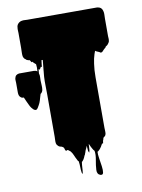

<svg xmlns="http://www.w3.org/2000/svg" viewBox="-107 -629 622 839"><g transform="rotate(-10 204.5 -210.0)"><path d="M275 50Q274 61 277 79.5Q280 98 282.5 116Q285 134 283 144.5Q281 155 270 152Q255 147 256 127.5Q257 108 261.5 84.5Q266 61 263 44L262 43Q258 39 255.5 34Q253 29 250 24L244 11H243Q242 20 242 29.5Q242 39 239 47Q239 49 237.5 45.5Q236 42 235 40Q234 34 234 28Q234 22 233 16Q231 23 227.5 29.5Q224 36 222 44Q222 45 221.5 45.5Q221 46 221 46Q220 49 219 52Q218 55 216 57Q215 61 213 64.5Q211 68 209 72Q208 73 208 73.5Q208 74 206 76Q204 80 200 82Q198 95 197.5 107.5Q197 120 195 133Q194 135 192.5 132Q191 129 191 128Q189 116 189 103.5Q189 91 187 78Q187 77 186.5 77Q186 77 186 76Q185 76 184.5 75.5Q184 75 184 75Q183 73 182 71Q181 69 180 67Q175 58 171 48Q167 38 160 29Q157 26 151 22Q151 21 150.5 21Q150 21 150 21Q147 19 144.5 21Q142 23 140 22Q137 20 136 15Q135 10 133 7Q131 5 129.5 4Q128 3 126 2Q122 0 119 0Q118 0 117.5 -0.5Q117 -1 116 -1Q109 -4 104 -12Q102 -16 102 -18Q101 -25 101.5 -32Q102 -39 102 -46V-234Q102 -254 101.5 -273.5Q101 -293 102 -312Q103 -318 103 -323.5Q103 -329 104 -334Q104 -332 104.5 -340.5Q105 -349 106.5 -360.5Q108 -372 108.5 -380.5Q109 -389 109 -386Q108 -387 106.5 -386.5Q105 -386 104 -387Q103 -386 103 -383Q102 -380 102 -376Q102 -372 101 -368Q101 -361 100 -357Q99 -356 98 -357.5Q97 -359 96 -359Q95 -358 92.5 -353Q90 -348 88 -347Q87 -347 85.5 -349Q84 -351 84 -349Q83 -344 82.5 -333Q82 -322 82 -315Q82 -308 80 -314Q76 -328 77.5 -343Q79 -358 77 -373Q73 -377 70 -379Q68 -381 66 -383Q64 -385 62 -387Q60 -385 60 -385Q59 -384 56 -390L53 -395Q52 -395 50.5 -395.5Q49 -396 47 -396L39 -399Q38 -401 36.5 -402Q35 -403 33 -404Q26 -411 25 -419Q24 -427 24.5 -436.5Q25 -446 25 -454V-521Q25 -526 24.5 -532.5Q24 -539 25 -544Q25 -555 32.5 -562.5Q40 -570 50 -571Q55 -572 61 -571.5Q67 -571 73 -571H381Q385 -571 391 -569Q392 -569 392.5 -568.5Q393 -568 394 -568Q402 -564 405 -556Q407 -552 407 -550Q409 -543 408.5 -534Q408 -525 408 -517V-440Q410 -425 407 -414Q405 -410 404 -409Q402 -406 399.5 -403Q397 -400 393 -398Q392 -398 390 -396Q390 -396 389 -393Q388 -392 381 -386Q378 -383 378 -383Q376 -381 373 -377.5Q370 -374 366 -374Q362 -374 361 -375.5Q360 -377 357 -378L350 -381Q348 -382 345.5 -383Q343 -384 341 -386Q340 -382 338.5 -379Q337 -376 336 -372Q330 -354 327 -331L324 -303Q323 -287 323 -271.5Q323 -256 323 -240V-47Q323 -45 323.5 -36Q324 -27 323 -20Q322 -17 320 -13Q319 -12 317.5 -10.5Q316 -9 314 -8L311 -5Q310 -3 309.5 0.5Q309 4 307 7Q306 10 306 15Q306 20 303 19Q301 19 301 17Q300 21 297 25Q295 30 288 39Q285 43 279 48Q277 50 275 50ZM389 -393Q389 -393 389 -393Q389 -393 389 -393Q390 -394 389 -393Q389 -393 389 -393ZM84 -300Q84 -290 85 -278.5Q86 -267 84 -256Q82 -249 78 -245Q78 -245 77.5 -245Q77 -245 77 -244Q76 -244 74 -242Q72 -236 70 -229Q68 -222 66 -215Q65 -212 64 -209.5Q63 -207 62 -204Q58 -195 50.5 -183Q43 -171 31 -181Q25 -187 23 -190Q18 -197 15 -204Q11 -212 7 -221Q3 -230 -1 -239H-6Q-7 -240 -8.5 -240Q-10 -240 -12 -241Q-19 -246 -21 -252Q-23 -258 -23 -265V-308Q-23 -313 -23.5 -318Q-24 -323 -23 -328Q-21 -337 -16 -341L-11 -344Q-6 -346 -3.5 -346Q-1 -346 3 -346H62Q80 -346 83 -329Q85 -322 84.5 -314.5Q84 -307 84 -300Z"/></g></svg>

Font: Rubik Wet Paint
Style: Regular
Weight: 400
Designer: Hubert and Fischer, NaN
Foundry: Hubert and Fischer, NaN
Version: Version 2.200